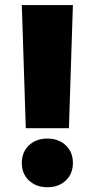

<svg xmlns="http://www.w3.org/2000/svg" viewBox="-20 -748 384 778"><path d="M84.5 -228.5 68.4 -727.5H275.4L259.3 -228.5ZM171.9 10.7Q126.5 10.7 97.4 -16.6Q68.4 -43.9 68.4 -87.9Q68.4 -131.8 97.4 -159.2Q126.5 -186.5 171.9 -186.5Q217.8 -186.5 246.6 -159.2Q275.4 -131.8 275.4 -87.9Q275.4 -43.9 246.6 -16.6Q217.8 10.7 171.9 10.7Z"/></svg>

Font: Inter 20pt Black
Style: Regular
Weight: 900
Version: Version 4.001;git-66647c0bb